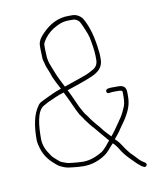

<svg xmlns="http://www.w3.org/2000/svg" viewBox="-82 -751 725 854"><g transform="rotate(-10 281.0 -324.5)"><path d="M215 -378C202.4 -403.3 189 -427.6 179 -455C169.6 -480.8 158 -499.9 158 -534C157.3 -541.3 157 -548.7 157 -556V-576C157 -580.7 158.7 -585.7 162 -591C172.8 -610.4 191 -628.9 210 -641C231.6 -653.6 251 -665 284 -665H303C314.1 -665 326.6 -656.6 331 -649C337.2 -639.1 358 -590.1 361 -576C366.1 -552.4 373 -512.7 373 -488V-470C373 -451.7 363.9 -438.2 351 -431C337.5 -422.9 320.8 -414.2 304 -409L276 -399C259.6 -393.1 231.4 -383.5 215 -378ZM367 -108C355.8 -94.6 339.4 -72.6 325 -63C301.6 -49.6 273.4 -35 236.5 -35C228.8 -35 221.7 -35.3 215 -36L193 -38C180.9 -39.1 166 -40.5 157 -45C140.7 -51.1 139.5 -49.7 125 -63C110.9 -76 104.9 -79.2 97 -93C83.9 -111.4 70 -135.8 70 -167C70 -219.3 73.6 -296.5 112 -313L130 -323C154.3 -332.7 177.7 -346.2 205 -353C208.3 -345.7 212 -338.3 216 -331C230.2 -302.7 241.9 -272.2 257 -245C264.3 -234.1 270.8 -226.8 277 -216C285.7 -203.8 300.4 -184.6 312 -173C331.5 -149.2 346.1 -132.1 367 -108ZM448 -338H421C407.6 -338 390.5 -337.4 392.5 -324C394.6 -310.3 409.3 -318 421 -318H448C452 -318 456 -317.3 460 -316C464.4 -316 464 -307.5 464 -303V-286C464 -267.7 460.7 -248.7 454 -237C445.1 -216.3 439.7 -206.2 426 -187C409.6 -164 398.1 -144.7 380 -124C372 -132.7 364.8 -140.3 358.5 -147C344.6 -161.6 340.7 -171.3 326 -186C316.8 -197.3 300.5 -216.5 294 -228C287.2 -237.5 280.4 -244.1 275 -255C258.9 -280.8 248.3 -311.5 234 -340L224 -360L251 -369C262.3 -373 273 -376.7 283 -380L311 -390C347.8 -404.2 393 -419.6 393 -470V-488C393 -494.7 392.3 -501.7 391 -509C385.5 -564.3 371.3 -621.2 348 -660C340 -672.6 322.5 -685 303 -685H284C237.3 -685 201.7 -663.4 176 -640C160.5 -624.5 137 -604.5 137 -576V-556C137 -548.7 137.3 -541 138 -533C138 -524.3 138.3 -517.7 139 -513L143 -499L147 -483C151.4 -469.7 155.8 -462.3 161 -448C168.4 -420.8 184.1 -395.8 196 -372C170.2 -363.4 144 -351.5 121 -340L103 -331C95.7 -327.7 90 -323 86 -317C59.5 -281.7 50 -230 50 -167C50 -160.3 51 -152.7 53 -144C63.4 -99 81.7 -74 112 -48C128.6 -33.6 132 -33.3 149 -26C160.2 -21 176.6 -19.3 191 -18L212 -16C220 -15.3 228.3 -15 237 -15C276.6 -15 312.2 -30 336 -47C351.6 -56.8 368 -80 381 -93C383 -90.3 385.3 -88 388 -86C392.7 -80.7 397 -75 401 -69C416.2 -43.6 425.7 -31.3 448 -9L471 14C477 19.3 483 24.3 489 29L498 34C509 40.9 519.6 24.8 508 17C499.6 11.7 492 7 485 0L462 -24C452 -33.3 445.3 -40.7 442 -46C427.4 -62.7 417.9 -84.1 402 -100L393 -109C404.1 -122.9 415.9 -135.5 425 -151C432.3 -162.4 451 -186 457 -198C470.9 -222.3 484 -247.8 484 -286V-303C484 -328.4 473.2 -338 448 -338Z"/></g></svg>

Font: HoneyBee
Style: UltLit
Weight: 100
Foundry: Cannot Into Space Fonts
Version: Version 0.89